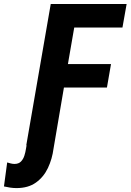

<svg xmlns="http://www.w3.org/2000/svg" viewBox="-80 -731 657 966"><path d="M126 -425.3H264.6L189.5 15.6Q182.6 68.8 161.1 114.3Q139.6 159.7 100.8 187.5Q62 215.3 2.9 215.3Q-13.2 215.3 -28.8 212.9Q-44.4 210.4 -60.1 207L-43.9 86.4Q-35.2 88.9 -25.9 91.3Q-16.6 93.8 -7.3 93.8Q13.7 93.8 25.4 81.8Q37.1 69.8 42.7 52Q48.3 34.2 50.8 17.1ZM314 -710.9 190.9 0H52.2L175.3 -710.9ZM478.5 -408.7 458 -290.5H206.1L227.1 -408.7ZM557.1 -710.9 536.1 -592.3H258.3L279.3 -710.9Z"/></svg>

Font: Roboto Condensed
Style: Bold Italic
Weight: 700
Italic angle: -12°
Designer: Christian Robertson
Foundry: Google
Version: Version 3.0